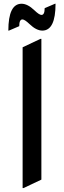

<svg xmlns="http://www.w3.org/2000/svg" viewBox="-20 -959 333 999"><path d="M97.7 19.5V-712.9L190.4 -756.8H195.3V-24.4L102.5 19.5ZM23.4 -799.8Q23.4 -939.5 92.3 -939.5Q123.5 -939.5 159.2 -905.3Q184.1 -881.3 195.8 -881.3Q212.4 -881.3 212.4 -916.5L266.1 -939.5H269Q269 -799.8 200.2 -799.8Q168.9 -799.8 133.3 -834Q108.4 -857.9 96.7 -857.9Q80.1 -857.9 80.1 -822.8L26.4 -799.8Z"/></svg>

Font: Nova Square
Style: Book
Weight: 400
Version: Version 2.000